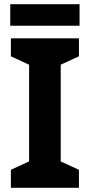

<svg xmlns="http://www.w3.org/2000/svg" viewBox="-20 -897 429 917"><path d="M357 0H32V-86L119 -126V-588L32 -628V-714H357V-628L270 -588V-126L357 -86ZM360 -877V-774H29V-877Z"/></svg>

Font: Noto Sans Medefaidrin
Style: Bold
Weight: 700
Designer: Dalton Maag Ltd
Foundry: Dalton Maag Ltd
Version: Version 1.002; ttfautohint (v1.8.4.7-5d5b)